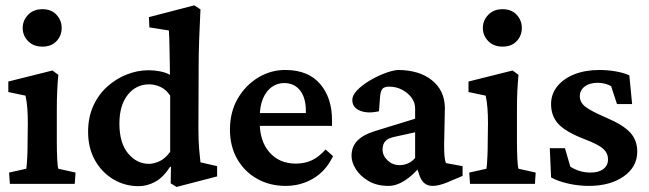

<svg xmlns="http://www.w3.org/2000/svg" viewBox="-20 -700 2472 731"><path d="M17.6 0 14.6 -43 80.1 -57.6Q81.1 -61.5 82 -74.2Q83 -86.9 84 -107.9Q85 -128.9 85 -157.2L85.9 -231.4Q85.9 -261.7 84 -287.6Q82 -313.5 77.1 -335.9L11.7 -349.6V-389.6L179.7 -431.6L202.1 -415Q199.2 -384.8 197.8 -354Q196.3 -323.2 196.3 -283.2V-160.2Q196.3 -124 197.8 -94.7Q199.2 -65.4 202.1 -57.6L267.6 -43L264.6 0ZM141.6 -522.5Q107.4 -522.5 86.9 -543.5Q66.4 -564.5 66.4 -593.8Q66.4 -622.1 86.9 -643.6Q107.4 -665 141.6 -665Q175.8 -665 195.3 -643.6Q214.8 -622.1 214.8 -593.8Q214.8 -564.5 195.3 -543.5Q175.8 -522.5 141.6 -522.5Z M652.3 11.7 629.9 -2 630.9 -64.5 627.9 -65.4Q601.6 -24.4 570.8 -7.8Q540 8.8 507.8 8.8Q455.1 8.8 411.1 -17.6Q367.2 -43.9 341.3 -90.3Q315.4 -136.7 315.4 -198.2Q315.4 -252.9 335 -296.4Q354.5 -339.8 388.2 -370.1Q421.9 -400.4 462.9 -416.5Q503.9 -432.6 545.9 -432.6Q567.4 -432.6 589.8 -428.2Q612.3 -423.8 627 -415Q627 -432.6 626.5 -457.5Q626 -482.4 625.5 -507.8Q625 -533.2 624.5 -553.7Q624 -574.2 623 -584L548.8 -595.7L546.9 -634.8L719.7 -679.7L743.2 -664.1Q740.2 -603.5 738.3 -550.3Q736.3 -497.1 736.3 -438.5L735.4 -212.9Q735.4 -163.1 738.3 -131.3Q741.2 -99.6 743.2 -82L806.6 -67.4V-28.3ZM546.9 -76.2Q566.4 -76.2 587.9 -86.4Q609.4 -96.7 627.9 -122.1V-335.9Q612.3 -359.4 590.8 -369.1Q569.3 -378.9 547.9 -378.9Q498 -378.9 466.3 -338.9Q434.6 -298.8 434.6 -229.5Q434.6 -155.3 467.8 -115.7Q501 -76.2 546.9 -76.2Z M1067.4 7.8Q1006.8 7.8 958.5 -19.5Q910.2 -46.9 882.8 -95.2Q855.5 -143.6 855.5 -206.1Q855.5 -274.4 885.7 -325.7Q916 -377 964.8 -405.8Q1013.7 -434.6 1069.3 -433.6Q1154.3 -432.6 1199.2 -379.9Q1244.1 -327.1 1244.1 -242.2V-220.7H955.1V-269.5H1158.2L1144.5 -249V-278.3Q1144.5 -327.1 1122.6 -355.5Q1100.6 -383.8 1061.5 -383.8Q1036.1 -383.8 1015.1 -369.1Q994.1 -354.5 981.4 -325.2Q968.8 -295.9 968.8 -252V-234.4Q968.8 -162.1 1006.3 -119.6Q1043.9 -77.1 1106.4 -77.1Q1139.6 -77.1 1166.5 -89.4Q1193.4 -101.6 1219.7 -130.9L1248 -105.5Q1220.7 -48.8 1172.9 -20.5Q1125 7.8 1067.4 7.8Z M1459 7.8Q1415 7.8 1383.3 -10.7Q1351.6 -29.3 1335 -55.7Q1318.4 -82 1318.4 -106.4Q1318.4 -140.6 1339.8 -163.6Q1361.3 -186.5 1408.2 -201.2L1560.5 -248V-288.1Q1560.5 -309.6 1546.9 -328.1Q1533.2 -346.7 1510.7 -358.4Q1488.3 -370.1 1461.9 -370.1Q1443.4 -370.1 1436 -361.8Q1428.7 -353.5 1426.8 -329.1L1422.9 -276.4Q1378.9 -266.6 1350.1 -278.8Q1321.3 -291 1321.3 -319.3Q1321.3 -336.9 1338.9 -355.5Q1356.4 -374 1383.3 -390.6Q1410.2 -407.2 1439.5 -418.9Q1468.8 -430.7 1493.2 -433.6Q1576.2 -433.6 1624.5 -394.5Q1672.9 -355.5 1673.8 -290L1670.9 -146.5Q1670.9 -121.1 1672.4 -105Q1673.8 -88.9 1677.7 -79.1L1741.2 -67.4V-30.3L1683.6 -5.9Q1667 1 1652.8 4.4Q1638.7 7.8 1627 7.8Q1591.8 7.8 1578.1 -29.3L1563.5 -72.3L1582 -68.4Q1551.8 -32.2 1520.5 -12.2Q1489.3 7.8 1459 7.8ZM1501 -71.3Q1517.6 -71.3 1532.7 -77.6Q1547.9 -84 1560.5 -98.6V-196.3L1480.5 -178.7Q1457 -173.8 1446.8 -162.1Q1436.5 -150.4 1436.5 -130.9Q1436.5 -107.4 1455.6 -89.4Q1474.6 -71.3 1501 -71.3Z M1769.5 0 1766.6 -43 1832 -57.6Q1833 -61.5 1834 -74.2Q1835 -86.9 1835.9 -107.9Q1836.9 -128.9 1836.9 -157.2L1837.9 -231.4Q1837.9 -261.7 1835.9 -287.6Q1834 -313.5 1829.1 -335.9L1763.7 -349.6V-389.6L1931.6 -431.6L1954.1 -415Q1951.2 -384.8 1949.7 -354Q1948.2 -323.2 1948.2 -283.2V-160.2Q1948.2 -124 1949.7 -94.7Q1951.2 -65.4 1954.1 -57.6L2019.5 -43L2016.6 0ZM1893.6 -522.5Q1859.4 -522.5 1838.9 -543.5Q1818.4 -564.5 1818.4 -593.8Q1818.4 -622.1 1838.9 -643.6Q1859.4 -665 1893.6 -665Q1927.7 -665 1947.3 -643.6Q1966.8 -622.1 1966.8 -593.8Q1966.8 -564.5 1947.3 -543.5Q1927.7 -522.5 1893.6 -522.5Z M2221.7 7.8Q2182.6 7.8 2143.6 -1Q2104.5 -9.8 2078.1 -24.4L2073.2 -135.7H2130.9L2151.4 -65.4Q2186.5 -43 2228.5 -43Q2259.8 -43 2277.3 -56.6Q2294.9 -70.3 2294.9 -92.8Q2294.9 -116.2 2277.3 -132.8Q2259.8 -149.4 2206.1 -169.9Q2134.8 -197.3 2106.4 -227.5Q2078.1 -257.8 2078.1 -303.7Q2078.1 -341.8 2101.6 -371.1Q2125 -400.4 2166.5 -417Q2208 -433.6 2262.7 -433.6Q2293 -433.6 2324.2 -428.2Q2355.5 -422.9 2376 -413.1L2386.7 -303.7H2329.1L2306.6 -372.1Q2296.9 -377.9 2283.2 -381.3Q2269.5 -384.8 2255.9 -384.8Q2224.6 -384.8 2206.1 -370.6Q2187.5 -356.4 2187.5 -334Q2187.5 -309.6 2209.5 -293Q2231.4 -276.4 2288.1 -252Q2352.5 -224.6 2379.4 -195.3Q2406.2 -166 2406.2 -123Q2406.2 -64.5 2354.5 -28.3Q2302.7 7.8 2221.7 7.8Z"/></svg>

Font: Crimson Pro ExtraLight SemiBold
Style: Regular
Weight: 600
Version: Version 1.002